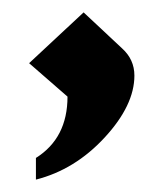

<svg xmlns="http://www.w3.org/2000/svg" viewBox="-20 -133 264 310"><path d="M197 -11Q197 37 149 89Q101 141 38 157V122Q89 90 89 23L27 -31L115 -113L177 -55Q197 -37 197 -11Z"/></svg>

Font: RailwayN12
Style: Semibold
Weight: 400
Version: 1999; 1.0, initial release  Kernus: V2.0